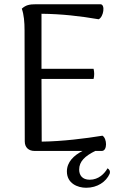

<svg xmlns="http://www.w3.org/2000/svg" viewBox="-20 -713 577 907"><path d="M488 82C474 107 446 136 404 136C368 136 354 114 354 88C354 49 382 24 430 0H461C488 0 486 -59 464 -72C385 -59 273 -45 177 -44L176 -340H422C426 -355 426 -372 422 -388H176V-648C271 -647 359 -637 446 -622C469 -632 479 -693 454 -693H152C118 -693 102 -689 83 -672C93 -643 96 -609 96 -569L97 -45C97 -16 116 0 143 0H370C329 21 296 52 296 97C296 153 346 174 387 174C440 174 481 146 498 108C502 95 497 88 488 82Z"/></svg>

Font: Arima Koshi
Style: Regular
Weight: 400
Designer: Joana Correia and Natanael Gama
Foundry: NDISCOVER
Version: Version 1.019;PS 001.019;hotconv 1.0.88;makeotf.lib2.5.64775